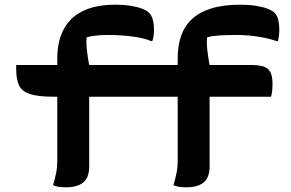

<svg xmlns="http://www.w3.org/2000/svg" viewBox="-20 -789 1240 818"><path d="M360 -81Q360 -32 334.5 -11.5Q309 9 261 9Q240 9 227.5 6.5Q215 4 206 0Q213 -23 218.5 -49Q224 -75 224 -106Q224 -159 224 -214Q224 -269 224 -324Q224 -379 224 -433.5Q224 -488 224 -541Q224 -592 238 -633.5Q252 -675 281 -705Q310 -735 357 -752Q404 -769 471 -769Q506 -769 535 -764.5Q564 -760 584 -752.5Q604 -745 614 -736Q626 -724 631 -705Q636 -686 636 -664Q636 -652 634.5 -638.5Q633 -625 629 -614H623Q601 -625 551 -632.5Q501 -640 438 -640Q422 -640 407 -639Q392 -638 377.5 -636Q363 -634 349 -630Q347 -604 350.5 -573.5Q354 -543 360 -511Q360 -485 360 -442.5Q360 -400 360 -349.5Q360 -299 360 -248Q360 -197 360 -153Q360 -109 360 -81ZM1135 -377H207Q143 -377 108.5 -388Q74 -399 61.5 -424.5Q49 -450 49 -495Q49 -499 49 -504Q49 -509 49 -512H1050Q1086 -512 1105.5 -504.5Q1125 -497 1133 -479.5Q1141 -462 1141 -432Q1141 -417 1139.5 -402.5Q1138 -388 1135 -377ZM873 -81Q873 -32 847.5 -11.5Q822 9 774 9Q753 9 740.5 6.5Q728 4 719 0Q726 -23 731.5 -49Q737 -75 737 -106Q737 -159 737 -214Q737 -269 737 -324Q737 -379 737 -433.5Q737 -488 737 -541Q737 -594 751.5 -636Q766 -678 797.5 -707.5Q829 -737 880 -753Q931 -769 1003 -769Q1040 -769 1069 -764.5Q1098 -760 1118 -752.5Q1138 -745 1148 -736Q1161 -724 1165.5 -705Q1170 -686 1170 -664Q1170 -652 1168.5 -638.5Q1167 -625 1164 -614H1158Q1124 -626 1078.5 -633Q1033 -640 986 -640Q947 -640 915 -638Q883 -636 862 -630Q860 -604 863.5 -573.5Q867 -543 873 -511Q873 -485 873 -442.5Q873 -400 873 -349.5Q873 -299 873 -248Q873 -197 873 -153Q873 -109 873 -81Z"/></svg>

Font: Recursive Monospace Casual
Style: Bold
Weight: 700
Version: Version 1.047